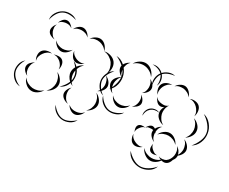

<svg xmlns="http://www.w3.org/2000/svg" viewBox="-171 -1031 1845 1548"><g transform="rotate(30 752.0 -257.0)"><path d="M-13 -524Q-19 -558 -0.5 -590Q18 -622 48 -639Q77 -656 114 -654.5Q151 -653 177 -631Q145 -643 110.5 -643.5Q76 -644 52 -630Q28 -617 10.5 -587.5Q-7 -558 -13 -524ZM193 -556Q200 -576 219.5 -592Q239 -608 260 -608Q281 -608 300.5 -592Q320 -576 327 -556Q313 -572 295 -578Q277 -584 260 -584Q243 -584 224.5 -578Q206 -572 193 -556ZM347 -556Q360 -577 385.5 -590.5Q411 -604 435 -599Q459 -594 477.5 -572.5Q496 -551 500 -527Q488 -548 468.5 -560Q449 -572 430 -575Q411 -579 388.5 -575Q366 -571 347 -556ZM62 -540Q66 -558 80.5 -575Q95 -592 113 -594Q131 -597 149.5 -584.5Q168 -572 177 -556Q163 -568 147 -570.5Q131 -573 116 -571Q102 -569 87 -562.5Q72 -556 62 -540ZM605 -545Q648 -543 682 -512.5Q716 -482 729 -441Q742 -400 731.5 -355.5Q721 -311 687 -285Q710 -321 719.5 -363Q729 -405 719 -438Q709 -471 677 -499.5Q645 -528 605 -545ZM500 -527Q527 -535 558.5 -525.5Q590 -516 607 -493Q624 -470 623.5 -437.5Q623 -405 607 -381Q614 -409 607.5 -434.5Q601 -460 588 -479Q574 -497 551.5 -511Q529 -525 500 -527ZM106 -411Q87 -411 66.5 -421.5Q46 -432 39 -450Q32 -468 40 -490Q48 -512 62 -524Q53 -508 54.5 -490.5Q56 -473 61 -459Q67 -445 77.5 -431Q88 -417 106 -411ZM412 -362Q398 -347 374.5 -339Q351 -331 332 -339Q313 -347 301 -368.5Q289 -390 290 -411Q296 -391 311 -379Q326 -367 341 -361Q356 -355 375 -354Q394 -353 412 -362ZM274 -411Q266 -389 244 -371Q222 -353 198 -353Q174 -353 152 -371Q130 -389 122 -411Q137 -393 158 -385Q179 -377 198 -377Q217 -377 238 -385Q259 -393 274 -411ZM609 -365Q631 -358 648 -337.5Q665 -317 666 -294Q666 -272 649.5 -251Q633 -230 612 -222Q629 -237 635.5 -256.5Q642 -276 642 -294Q641 -312 634 -331.5Q627 -351 609 -365ZM419 -158Q406 -162 394 -171Q386 -148 369.5 -129.5Q353 -111 330 -102Q368 -136 385 -178Q369 -192 359 -211.5Q349 -231 349 -251Q349 -275 362 -299Q347 -319 327 -336Q350 -328 368 -308Q388 -336 417 -347Q403 -335 394 -321.5Q385 -308 380 -293Q403 -260 403 -220Q404 -200 398 -180Q407 -167 419 -158ZM160 -301Q178 -310 202 -310Q226 -310 241 -297Q256 -283 259 -259.5Q262 -236 255 -218Q255 -237 246 -252.5Q237 -268 225 -279Q213 -289 196.5 -296.5Q180 -304 160 -301ZM62 -186Q49 -204 47.5 -230.5Q46 -257 59 -275Q72 -293 97.5 -300Q123 -307 145 -301Q122 -299 105.5 -287.5Q89 -276 79 -261Q68 -247 62 -227Q56 -207 62 -186ZM373 -252Q373 -221 390 -192Q394 -207 393 -220Q393 -247 376 -278Q373 -265 373 -252ZM612 -206Q636 -197 654.5 -173.5Q673 -150 673 -124Q673 -99 654.5 -75.5Q636 -52 612 -43Q632 -59 640.5 -81.5Q649 -104 649 -124Q649 -145 640.5 -167Q632 -189 612 -206ZM255 -194Q280 -184 299 -159.5Q318 -135 318 -108Q318 -81 299 -56Q280 -31 254 -22Q275 -39 284.5 -62.5Q294 -86 294 -108Q294 -129 285 -152.5Q276 -176 255 -194ZM62 -47Q44 -53 28.5 -71Q13 -89 13 -108Q13 -128 28.5 -145.5Q44 -163 62 -170Q47 -157 42 -140.5Q37 -124 37 -108Q37 -93 42 -76Q47 -59 62 -47ZM53 57Q19 56 -8.5 32.5Q-36 9 -46 -23Q-56 -55 -48 -90Q-40 -125 -13 -146Q-31 -118 -38 -85Q-45 -52 -36 -26Q-28 -1 -3.5 22Q21 45 53 57ZM459 -15Q438 -16 417 -29.5Q396 -43 389 -63Q383 -83 392.5 -106Q402 -129 419 -142Q408 -124 407.5 -105Q407 -86 412 -70Q417 -54 428 -38.5Q439 -23 459 -15ZM239 -15Q227 10 200 27.5Q173 45 145 42Q117 40 93 18Q69 -4 62 -31Q78 -8 101.5 4Q125 16 147 18Q169 20 194 12.5Q219 5 239 -15ZM612 -27Q606 -6 587.5 12Q569 30 548 32Q526 34 504.5 19.5Q483 5 474 -15Q490 0 509 5Q528 10 546 8Q563 7 581.5 -1Q600 -9 612 -27ZM592 60Q578 91 545 107Q512 123 478 120Q445 117 415.5 95.5Q386 74 377 41Q396 69 424 88.5Q452 108 479 110Q506 113 537 98.5Q568 84 592 60Z M891 -631Q917 -641 945 -632.5Q973 -624 991 -603Q1010 -583 1014.5 -553.5Q1019 -524 1006 -500Q1010 -528 1004 -554Q998 -580 984 -597Q970 -613 944.5 -622.5Q919 -632 891 -631ZM748 -556Q761 -582 789.5 -599Q818 -616 847 -613Q876 -610 900 -587Q924 -564 931 -536Q915 -560 891 -573.5Q867 -587 844 -589Q821 -592 795 -584Q769 -576 748 -556ZM728 -417Q708 -425 692.5 -445Q677 -465 677 -486Q678 -508 694.5 -527Q711 -546 731 -553Q715 -539 708.5 -521Q702 -503 701 -486Q701 -469 706.5 -450Q712 -431 728 -417ZM931 -520Q950 -513 966 -494.5Q982 -476 982 -455Q982 -434 966 -415.5Q950 -397 931 -390Q947 -403 952.5 -421Q958 -439 958 -455Q958 -471 952.5 -489Q947 -507 931 -520ZM671 -214Q638 -223 616.5 -252.5Q595 -282 592 -315Q590 -349 606 -382Q622 -415 653 -429Q629 -405 614.5 -374.5Q600 -344 602 -316Q605 -289 624 -261Q643 -233 671 -214ZM728 -267Q706 -275 688.5 -297Q671 -319 671 -342Q671 -366 688.5 -387.5Q706 -409 728 -417Q710 -402 702.5 -381.5Q695 -361 695 -342Q695 -323 702.5 -302.5Q710 -282 728 -267ZM931 -374Q948 -365 960.5 -346Q973 -327 971 -308Q968 -289 950.5 -274Q933 -259 915 -255Q931 -265 938 -280.5Q945 -296 947 -311Q949 -326 946.5 -343Q944 -360 931 -374ZM899 -255Q891 -231 868 -213Q845 -195 820 -195Q794 -195 771.5 -213Q749 -231 740 -255Q756 -236 778 -227.5Q800 -219 820 -219Q840 -219 861.5 -227.5Q883 -236 899 -255ZM887 -180Q871 -150 836.5 -136Q802 -122 768 -127Q734 -132 706 -156Q678 -180 671 -214Q689 -184 716 -162.5Q743 -141 770 -137Q797 -133 829 -145Q861 -157 887 -180Z M973 -479Q956 -506 959 -540Q962 -574 982 -600Q1001 -625 1033 -637.5Q1065 -650 1095 -641Q1063 -639 1034 -626.5Q1005 -614 990 -594Q974 -573 970 -541.5Q966 -510 973 -479ZM1132 -566Q1142 -586 1165 -600Q1188 -614 1211 -611Q1233 -607 1251.5 -587.5Q1270 -568 1274 -546Q1262 -565 1243.5 -574.5Q1225 -584 1207 -587Q1189 -589 1168.5 -585Q1148 -581 1132 -566ZM1048 -439Q1033 -455 1027 -481Q1021 -507 1031 -527Q1041 -547 1065 -558Q1089 -569 1111 -566Q1089 -561 1074.5 -546.5Q1060 -532 1052 -516Q1044 -500 1041.5 -479.5Q1039 -459 1048 -439ZM1289 -540Q1310 -550 1336.5 -547Q1363 -544 1379 -528Q1395 -511 1397.5 -484.5Q1400 -458 1391 -437Q1393 -460 1384 -479Q1375 -498 1362 -511Q1350 -524 1331 -533Q1312 -542 1289 -540ZM1448 -492Q1490 -483 1519 -447.5Q1548 -412 1554 -370Q1561 -327 1543.5 -285Q1526 -243 1489 -222Q1517 -254 1533.5 -294Q1550 -334 1544 -368Q1539 -402 1512 -435.5Q1485 -469 1448 -492ZM1026 -232Q1018 -252 1025.5 -275Q1033 -298 1049 -311Q1066 -325 1089.5 -328Q1113 -331 1131 -320Q1128 -335 1132 -350.5Q1136 -366 1144 -380Q1126 -368 1109 -370Q1090 -372 1075 -389Q1060 -406 1055 -424Q1065 -408 1080.5 -401.5Q1096 -395 1111 -394Q1124 -392 1137.5 -393.5Q1151 -395 1163 -403Q1168 -407 1173 -410Q1170 -404 1165 -399Q1155 -380 1153 -359.5Q1151 -339 1155 -322Q1160 -302 1173.5 -282Q1187 -262 1210 -250Q1184 -253 1160.5 -272Q1137 -291 1132 -316L1131 -320Q1085 -328 1056 -304Q1026 -279 1026 -232ZM1396 -422Q1422 -415 1443.5 -392.5Q1465 -370 1467 -343Q1470 -316 1453.5 -290Q1437 -264 1413 -252Q1431 -271 1438 -295Q1445 -319 1443 -341Q1441 -362 1429.5 -384.5Q1418 -407 1396 -422ZM1350 -15 1348 -11Q1361 -13 1372 -19Q1389 -31 1398 -48Q1407 -65 1410 -82Q1413 -101 1409 -121.5Q1405 -142 1390 -160Q1423 -141 1432 -103Q1442 -117 1445.5 -132.5Q1449 -148 1449 -162Q1448 -181 1440 -201.5Q1432 -222 1413 -236Q1435 -229 1453.5 -208Q1472 -187 1473 -163Q1473 -144 1461.5 -125Q1450 -106 1434 -95Q1435 -86 1433 -78Q1430 -61 1417 -45Q1413 -30 1404.5 -17Q1396 -4 1383 2Q1365 11 1340 4Q1327 24 1305 37.5Q1283 51 1260 51Q1232 51 1206 31.5Q1180 12 1170 -15Q1188 7 1212.5 17Q1237 27 1260 27Q1278 27 1297 21Q1316 15 1332 2Q1316 -4 1305 -15Q1315 -10 1325.5 -9.5Q1336 -9 1346 -10Q1348 -12 1350 -15ZM1094 -160Q1099 -174 1113 -187.5Q1127 -201 1142 -201Q1153 -201 1166 -192Q1181 -222 1210 -234Q1196 -222 1190 -206Q1184 -190 1183 -174Q1187 -167 1190 -160Q1187 -164 1183 -167V-164Q1183 -146 1190 -127Q1197 -108 1215 -95Q1194 -102 1176.5 -121.5Q1159 -141 1159 -163Q1158 -169 1160 -176Q1155 -176 1150.5 -176.5Q1146 -177 1142 -177Q1130 -177 1117 -174.5Q1104 -172 1094 -160ZM1206 -160Q1215 -185 1239.5 -203.5Q1264 -222 1290 -222Q1316 -222 1340.5 -203.5Q1365 -185 1374 -160Q1357 -180 1334 -189Q1311 -198 1290 -198Q1269 -198 1246 -189Q1223 -180 1206 -160ZM1038 -86Q1030 -98 1027.5 -116.5Q1025 -135 1034 -147Q1043 -159 1061.5 -161.5Q1080 -164 1094 -160Q1079 -159 1069.5 -150.5Q1060 -142 1053 -132Q1046 -123 1040.5 -111.5Q1035 -100 1038 -86ZM1289 -15Q1275 -8 1256 -7Q1237 -6 1225 -16Q1213 -26 1211.5 -45.5Q1210 -65 1215 -79Q1215 -64 1223 -53Q1231 -42 1241 -34Q1250 -26 1262 -19.5Q1274 -13 1289 -15ZM1154 -15Q1140 -1 1116.5 5.5Q1093 12 1074 3Q1056 -5 1046 -27.5Q1036 -50 1038 -70Q1043 -50 1056.5 -37.5Q1070 -25 1085 -19Q1099 -12 1117.5 -9.5Q1136 -7 1154 -15ZM1340 60Q1327 98 1290 119.5Q1253 141 1213 141Q1173 141 1136.5 119.5Q1100 98 1086 60Q1112 91 1146.5 111Q1181 131 1213 131Q1245 131 1280 111Q1315 91 1340 60Z"/></g></svg>

Font: Rubik Puddles
Style: Regular
Weight: 400
Designer: Hubert and Fischer, NaN
Foundry: Hubert and Fischer, NaN
Version: Version 2.200